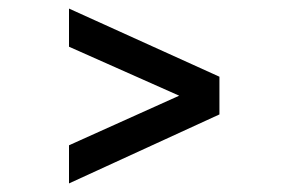

<svg xmlns="http://www.w3.org/2000/svg" viewBox="-20 -522 666 448"><path d="M141 -94V-183L492 -341V-255ZM492 -257 141 -413V-502L492 -343Z"/></svg>

Font: Figtree Light Medium
Style: Regular
Weight: 500
Version: Version 2.001;gftools[0.9.30]